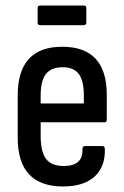

<svg xmlns="http://www.w3.org/2000/svg" viewBox="-20 -666 449 694"><path d="M208 8Q44 8 44 -168V-321Q44 -497 205 -497Q366 -497 366 -323V-234Q366 -224 358 -224H127V-175Q127 -117 146.5 -91.5Q166 -66 210 -66Q281 -66 278 -127Q278 -138 287 -138H351Q358 -138 359 -128Q361 -63 321.5 -27.5Q282 8 208 8ZM127 -292H283V-322Q283 -375 264.5 -399Q246 -423 207 -423Q165 -423 146 -398.5Q127 -374 127 -322ZM126 -575Q116 -575 116 -584V-637Q116 -646 126 -646H282Q292 -646 292 -637V-584Q292 -575 282 -575Z"/></svg>

Font: Sofia Sans Condensed Medium
Style: Regular
Weight: 500
Designer: Botio Nikoltchev, Ani Petrova
Foundry: lettersoup
Version: Version 4.101; ttfautohint (v1.8.4.7-5d5b)